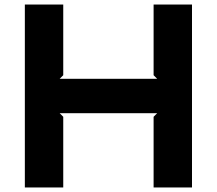

<svg xmlns="http://www.w3.org/2000/svg" viewBox="-20 -830 960 850"><path d="M830 -810V0H660V-313L676 -329H244L260 -313V0H90V-810H260V-497L244 -481H676L660 -497V-810Z"/></svg>

Font: Sinkin Sans 700 Bold
Style: Bold
Weight: 700
Designer: Keith Bates
Foundry: K-Type
Version: Sinkin Sans (version 1.0)  by Keith Bates   •   © 2014   www